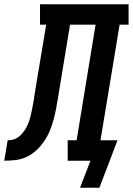

<svg xmlns="http://www.w3.org/2000/svg" viewBox="-76 -755 624 902"><path d="M391 127H300L349 0H242V-96H284L373 -639H253L197 -299Q193 -273 188 -246.5Q183 -220 176 -194Q169 -168 158.5 -142Q148 -116 132.5 -93Q117 -70 96 -50Q75 -30 49 -18Q23 -6 -3.5 -3Q-30 0 -56 0L-40 -96Q-28 -96 -15.5 -99Q-3 -102 8 -109.5Q19 -117 27.5 -127Q36 -137 43 -148Q50 -159 55 -171Q60 -183 63.5 -195Q67 -207 70 -219Q73 -231 75 -243.5Q77 -256 79.5 -268Q82 -280 84 -292Q84 -295 84.5 -297Q85 -299 85 -301L86 -307Q86 -309 86.5 -311Q87 -313 87 -315L141 -639H112V-735H528V-639H486L396 -96H476Z"/></svg>

Font: Iosevka Slab Oblique
Style: Bold
Weight: 700
Italic angle: -9°
Monospace: yes
Designer: Belleve Invis
Foundry: Belleve Invis
Version: Version 11.1.1; ttfautohint (v1.8.3)